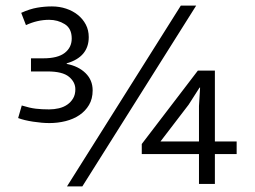

<svg xmlns="http://www.w3.org/2000/svg" viewBox="-20 -659 913 688"><path d="M220 9 628 -639H683L275 9ZM689 -406H750V-152H828V-107H750V0H693V-107H488V-143ZM656 -284 555 -152H693V-279L697 -345H695ZM56 -613Q87 -627 113.5 -631.5Q140 -636 166 -636Q193 -636 217 -628Q241 -620 259 -605.5Q277 -591 287.5 -571Q298 -551 298 -526Q298 -455 219 -432V-430Q261 -422 286.5 -397Q312 -372 312 -335Q312 -305 299 -283Q286 -261 264.5 -246.5Q243 -232 215 -225Q187 -218 157 -218Q131 -218 98.5 -223Q66 -228 45 -236L58 -281Q87 -272 108.5 -269.5Q130 -267 156 -267Q174 -267 191 -271Q208 -275 221 -284Q234 -293 242 -306.5Q250 -320 250 -339Q250 -365 227 -384Q204 -403 150 -403H91V-450H135Q187 -450 212 -469.5Q237 -489 237 -521Q237 -557 212 -572.5Q187 -588 156 -588Q114 -588 73 -569Z"/></svg>

Font: Mukta Malar Light
Style: Regular
Weight: 300
Designer: Aadarsh Rajan, Girish Dalvi, Yashodeep Gholap
Foundry: Ek Type
Version: Version 2.538;PS 1.000;hotconv 16.6.51;makeotf.lib2.5.65220;